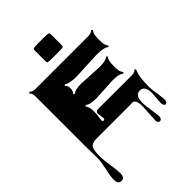

<svg xmlns="http://www.w3.org/2000/svg" viewBox="-358 -1049 1591 1591"><g transform="rotate(-45 437.5 -253.5)"><path d="M474.6 -731H404.8Q361.3 -731 353.3 -734.1Q345.2 -737.3 345.2 -758.8V-873Q345.2 -894.5 353.5 -897.9Q361.8 -901.4 404.8 -901.4H474.6Q517.6 -901.4 526.1 -897.9Q534.7 -894.5 534.7 -873V-758.8Q534.7 -737.3 526.4 -734.1Q518.1 -731 474.6 -731ZM352.1 -81.1 344.2 -141.6V-147Q354.5 -165 372.1 -165L770.5 -164.6Q800.3 -164.6 818.8 -183.6L828.6 -173.8Q801.3 -123.5 801.3 8.3Q801.3 28.8 810.3 87.6Q819.3 146.5 819.3 165.8Q819.3 185.1 813 194.3Q806.6 203.6 797.9 203.6Q789.1 203.6 782.5 193.4Q775.9 183.1 775.9 165L783.7 57.1Q783.7 14.2 768.6 -7.6Q753.4 -29.3 727.5 -29.3Q669.4 -29.3 669.4 58.1Q669.4 91.8 679.4 155.8Q689.5 219.7 689.5 235.8Q689.5 252 682.1 260.5Q674.8 269 665.3 269Q655.8 269 648.7 261Q641.6 252.9 641.6 239.3L650.4 83.5Q650.4 -2 613.8 -2L576.7 -1H192.9Q149.4 -1 128.9 15.6Q105.5 35.2 105.5 126Q105.5 162.6 116.7 234.1Q127.9 305.7 127.9 341.8Q127.9 394 90.8 394Q50.8 394 50.8 340.3Q50.8 303.7 66.9 231.9Q83 160.2 83 123L80.6 -40.5V-609.9Q80.6 -640.1 62 -658.2L71.8 -668.5Q91.8 -649.4 120.6 -649.4H747.6Q777.3 -649.4 796.4 -668.5L806.2 -658.2Q784.7 -636.7 784.7 -574.2V-552.2Q784.7 -497.1 806.2 -476.6L796.4 -467.3Q772 -492.2 681.6 -492.2L439 -481Q349.1 -481 324.7 -505.9L314.5 -496.1Q333.5 -477.5 333.5 -447Q333.5 -416.5 314.5 -397.9L324.7 -388.7Q348.1 -413.1 423.3 -413.1L627.9 -401.9Q703.6 -401.9 728 -426.3L738.3 -416.5Q716.8 -395 716.8 -326.7V-307.6Q716.8 -255.4 738.3 -233.9L728 -223.6Q704.6 -248 628.9 -248L424.3 -237.3Q349.1 -237.3 324.7 -261.7L314.9 -252Q335.4 -231 335.4 -178.7L334.5 -140.6L326.2 -82Q326.2 -64.5 339.1 -64.5Q352.1 -64.5 352.1 -81.1Z"/></g></svg>

Font: Nosifer
Style: Regular
Weight: 400
Version: Version 001.002